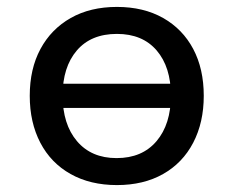

<svg xmlns="http://www.w3.org/2000/svg" viewBox="-20 -526 675 555"><path d="M318 9Q241 9 184 -23Q127 -55 96.5 -113.5Q66 -172 66 -249Q66 -327 97 -384.5Q128 -442 184.5 -474Q241 -506 318 -506Q395 -506 451.5 -474Q508 -442 538.5 -384.5Q569 -327 569 -249Q569 -172 538.5 -113.5Q508 -55 451.5 -23Q395 9 318 9ZM317 -69Q391 -69 432.5 -118Q474 -167 474 -250Q474 -332 433 -380Q392 -428 318 -428Q243 -428 202 -380Q161 -332 161 -250Q161 -167 202.5 -118Q244 -69 317 -69ZM127 -214V-284H508V-214Z"/></svg>

Font: Nunito Sans 7pt Medium
Style: Regular
Weight: 500
Designer: Vernon Adams
Foundry: Vernon Adams
Version: Version 3.101;gftools[0.9.27]